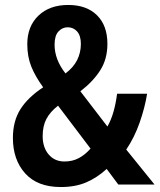

<svg xmlns="http://www.w3.org/2000/svg" viewBox="-20 -744 643 774"><path d="M255 -724Q329 -724 371 -682.5Q413 -641 413 -567Q413 -506 384 -460.5Q355 -415 304 -376L413 -234Q428 -260 437.5 -293.5Q447 -327 452 -366H573Q564 -310 543 -250Q522 -190 489 -141L603 0H457L410 -63Q372 -28 328 -9Q284 10 225 10Q131 10 81.5 -45Q32 -100 32 -188Q32 -256 62.5 -304Q93 -352 154 -392Q122 -436 106 -476Q90 -516 90 -566Q90 -638 135 -681Q180 -724 255 -724ZM253 -634Q231 -634 215.5 -617Q200 -600 200 -564Q200 -504 244 -448Q276 -472 291 -502Q306 -532 306 -567Q306 -600 291 -617Q276 -634 253 -634ZM214 -318Q182 -293 167 -264.5Q152 -236 152 -195Q152 -150 176 -121.5Q200 -93 240 -93Q272 -93 297.5 -106.5Q323 -120 345 -145Z"/></svg>

Font: Noto Sans Myanmar Condensed SemiBold
Style: Regular
Weight: 600
Width: 3
Designer: Monotype Design Team
Foundry: Monotype Imaging Inc.
Version: Version 2.107; ttfautohint (v1.8.4.7-5d5b)